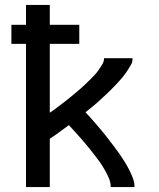

<svg xmlns="http://www.w3.org/2000/svg" viewBox="-20 -755 640 775"><path d="M85 0V-578H26V-655H85V-735H181V-655H300V-578H181V-300Q192 -307 202.5 -315Q213 -323 223.5 -331Q234 -339 244.5 -347Q255 -355 265 -363.5Q275 -372 285.5 -380.5Q296 -389 305.5 -397.5Q315 -406 324.5 -415Q334 -424 343.5 -433.5Q353 -443 362 -452.5Q371 -462 378.5 -473Q386 -484 393 -495.5Q400 -507 400 -520H515Q515 -520 515 -520Q515 -520 515 -520Q515 -505 511.5 -499Q508 -493 503.5 -485Q499 -477 494 -469.5Q489 -462 483.5 -454.5Q478 -447 472 -440Q466 -433 460 -426.5Q454 -420 447.5 -413Q441 -406 434.5 -399.5Q428 -393 421.5 -386.5Q415 -380 408.5 -374Q402 -368 395 -361.5Q388 -355 381.5 -349Q375 -343 368 -337Q361 -331 354 -325Q347 -319 339.5 -313.5Q332 -308 325 -302Q338 -288 350 -274.5Q362 -261 374 -247Q386 -233 397.5 -219Q409 -205 420 -190.5Q431 -176 442 -161.5Q453 -147 463.5 -132Q474 -117 483.5 -101.5Q493 -86 501.5 -69.5Q510 -53 516.5 -35.5Q523 -18 523 0H427Q427 -19 419 -37Q411 -55 401.5 -71.5Q392 -88 381 -103.5Q370 -119 358 -134Q346 -149 334 -164Q322 -179 309.5 -193Q297 -207 284 -221.5Q271 -236 258 -250Q239 -236 220 -222Q201 -208 181 -195V0Z"/></svg>

Font: Zed Mono Medium Extended
Style: Regular
Weight: 500
Width: 7
Monospace: yes
Designer: Belleve Invis
Foundry: Belleve Invis
Version: Version 1.0.0; ttfautohint (v1.8.4)